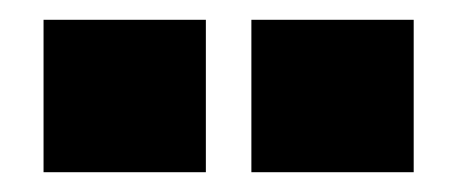

<svg xmlns="http://www.w3.org/2000/svg" viewBox="-20 -733 458 194"><path d="M234 -559V-713H398V-559ZM24 -559V-713H188V-559Z"/></svg>

Font: Titillium Web Black
Style: Regular
Weight: 900
Version: Version 1.002;PS 35.000;hotconv 1.0.70;makeotf.lib2.5.55311